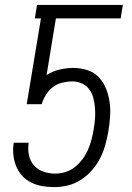

<svg xmlns="http://www.w3.org/2000/svg" viewBox="-20 -755 540 783"><path d="M202 8Q176 8 152.5 4Q129 0 107.5 -10.5Q86 -21 70.5 -38Q55 -55 46 -77Q37 -99 34.5 -123.5Q32 -148 36 -173H97Q93 -147 98 -122.5Q103 -98 118.5 -80.5Q134 -63 157 -55Q180 -47 206 -47Q227 -47 248.5 -54Q270 -61 287 -75Q304 -89 317.5 -107.5Q331 -126 339.5 -146Q348 -166 353.5 -187Q359 -208 362 -228Q366 -250 367.5 -271Q369 -292 367.5 -313Q366 -334 361 -354Q356 -374 344.5 -390Q333 -406 314.5 -414.5Q296 -423 275 -423Q255 -423 234 -418Q213 -413 196 -400Q179 -387 167.5 -368.5Q156 -350 150 -330H89L147 -680H122L131 -735H481L472 -680H208L170 -449Q195 -465 223.5 -471.5Q252 -478 279 -478Q309 -478 336.5 -469Q364 -460 383 -440Q402 -420 412.5 -393.5Q423 -367 427 -338.5Q431 -310 429 -280Q427 -250 422 -220Q417 -192 409.5 -164.5Q402 -137 389 -111Q376 -85 356 -62Q336 -39 311 -22.5Q286 -6 257.5 1Q229 8 202 8Z"/></svg>

Font: Iosevka Light Oblique
Style: Regular
Weight: 300
Italic angle: -9°
Monospace: yes
Designer: Belleve Invis
Foundry: Belleve Invis
Version: Version 32.5.0; ttfautohint (v1.8.4)